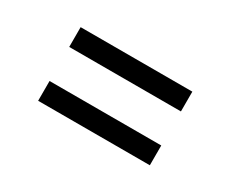

<svg xmlns="http://www.w3.org/2000/svg" viewBox="-47 -536 546 454"><g transform="rotate(30 225.5 -308.5)"><path d="M378 -355H73V-409H378ZM378 -208H73V-262H378Z"/></g></svg>

Font: Gupter Medium
Style: Regular
Weight: 500
Designer: Octavio Pardo
Version: Version 1.000